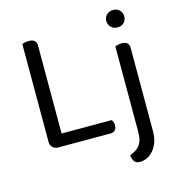

<svg xmlns="http://www.w3.org/2000/svg" viewBox="-122 -764 988 1065"><g transform="rotate(-15 372.0 -231.5)"><path d="M133 0Q114 0 101.5 -12Q89 -24 89 -44V-606Q94 -608 104.5 -610.5Q115 -613 127 -613Q171 -613 171 -576V-70H458Q469 -59 469 -37Q469 -20 460 -10Q451 0 436 0ZM507 146Q525 138 539.5 129.5Q554 121 563.5 108.5Q573 96 578.5 77.5Q584 59 584 30V-460Q589 -462 599.5 -464.5Q610 -467 622 -467Q664 -467 664 -430V45Q664 89 652 117.5Q640 146 622.5 163.5Q605 181 586 188Q567 195 553 195Q528 195 518.5 180.5Q509 166 507 146ZM572 -608Q572 -629 586.5 -643.5Q601 -658 624 -658Q647 -658 661 -643.5Q675 -629 675 -608Q675 -587 661 -572.5Q647 -558 624 -558Q601 -558 586.5 -572.5Q572 -587 572 -608Z"/></g></svg>

Font: Baloo Da 2
Style: Regular
Weight: 400
Designer: Noopur Datye, Sulekha Rajkumar and Ek Type
Foundry: Ek Type
Version: Version 1.640;hotconv 1.0.111;makeotfexe 2.5.65597; ttfautoh